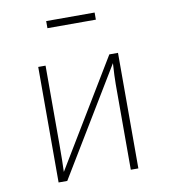

<svg xmlns="http://www.w3.org/2000/svg" viewBox="-81 -783 748 851"><g transform="rotate(-10 293.5 -357.0)"><path d="M473 0H439V-384Q439 -419 443 -479L153 0H114V-520H147V-165Q147 -88 145 -42L434 -520H473ZM184 -682V-714H402V-682Z"/></g></svg>

Font: FiraGO UltraLight
Style: Regular
Weight: 200
Designer: bBox Type
Foundry: bBox Type GmbH
Version: Version 1.001